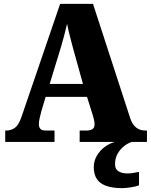

<svg xmlns="http://www.w3.org/2000/svg" viewBox="-20 -734 780 993"><path d="M7 0V-59H13Q37 -59 56.5 -72.5Q76 -86 91 -129L291 -714H461L653 -124Q664 -90 684 -74.5Q704 -59 730 -59H740V0H392V-59H430Q445 -59 457 -65.5Q469 -72 469 -91Q469 -105 465 -119.5Q461 -134 459 -141L430 -233H216L194 -159Q191 -147 186 -127Q181 -107 181 -92Q181 -77 188.5 -68Q196 -59 216 -59H262V0ZM237 -300H409L356 -491Q349 -519 341 -549Q333 -579 327 -611Q312 -547 296 -493ZM613 239Q538 239 501.5 213Q465 187 465 130Q465 99 480.5 72Q496 45 521.5 26Q547 7 575 0H662Q642 6 622 21.5Q602 37 588.5 60.5Q575 84 575 116Q575 141 593 152Q611 163 639 163Q663 163 699 155V224Q684 231 656 235Q628 239 613 239Z"/></svg>

Font: Noto Serif Myanmar SemiCondensed Black
Style: Regular
Weight: 900
Width: 4
Designer: Ben Mitchell and the Monotype Design Team
Foundry: Monotype Imaging Inc.
Version: Version 2.106; ttfautohint (v1.8.4.7-5d5b)